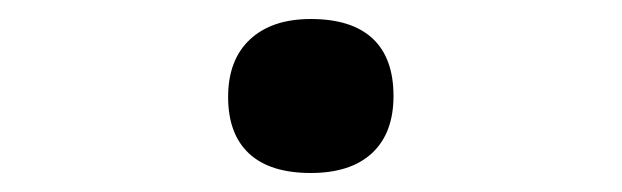

<svg xmlns="http://www.w3.org/2000/svg" viewBox="-20 -435 654 202"><path d="M394 -334Q394 -295 371.5 -274Q349 -253 307 -253Q264 -253 242 -273.5Q220 -294 220 -333Q220 -372 243 -393.5Q266 -415 307 -415Q350 -415 372 -394.5Q394 -374 394 -334Z"/></svg>

Font: Intel One Mono
Style: Regular
Weight: 400
Monospace: yes
Designer: Fred Shallcrass
Foundry: Frere-Jones Type LLC
Version: Version 1.400;hotconv 1.1.0;makeotfexe 2.6.0;FJTRelease1.4